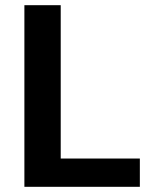

<svg xmlns="http://www.w3.org/2000/svg" viewBox="-20 -720 611 740"><path d="M74 0V-700H214V-109H519V0Z"/></svg>

Font: DM Sans 9pt ExtraBold
Style: Regular
Weight: 800
Version: Version 4.004;gftools[0.9.30]